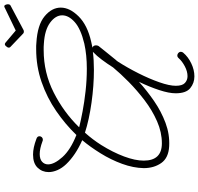

<svg xmlns="http://www.w3.org/2000/svg" viewBox="-36 -750 952 921"><g transform="rotate(-90 440.5 -289.0)"><path d="M871 -745Q876 -745 878.5 -739Q881 -733 881 -728Q881 -718 875 -715L760 -654Q756 -651 750 -651Q744 -651 741 -654L676 -716Q673 -719 673 -723Q673 -730 681 -738Q689 -746 697 -739L755 -690L861 -741Q868 -745 871 -745ZM535 167Q503 167 478.5 147Q454 127 454 77Q454 45 469.5 -2Q485 -49 509 -99Q467 -61 417 -26.5Q367 8 312 28.5Q257 49 200 46Q144 43 119.5 8Q95 -27 95 -76Q96 -126 115.5 -179.5Q135 -233 166 -283Q197 -333 229 -371Q157 -403 114 -448Q95 -468 85.5 -490Q76 -512 76 -532Q76 -563 97 -585Q118 -607 160 -607Q193 -607 235 -591Q248 -587 248 -576Q248 -570 243.5 -565Q239 -560 232 -560Q226 -560 223 -562Q188 -575 163 -575Q138 -575 125.5 -563.5Q113 -552 113 -535Q113 -505 148 -466Q183 -427 254 -399Q305 -452 369 -496Q433 -540 508 -566Q583 -592 666 -592Q674 -592 681.5 -592Q689 -592 696 -591Q782 -586 823.5 -551.5Q865 -517 865 -474Q865 -431 823 -388.5Q781 -346 701 -328Q688 -325 673 -322Q684 -318 684 -305Q684 -299 681 -293Q675 -286 659.5 -266Q644 -246 615 -211Q610 -206 606 -200Q577 -155 550.5 -102.5Q524 -50 507 -1.5Q490 47 490 78Q490 109 503.5 121.5Q517 134 536 134Q559 134 583.5 121Q608 108 622 92Q628 85 635 85Q642 85 647.5 90Q653 95 653 102Q653 108 649 113Q629 137 597.5 152Q566 167 535 167ZM294 -385Q322 -378 366.5 -369.5Q411 -361 464.5 -355Q518 -349 572 -349Q638 -349 692 -361Q763 -378 795.5 -407Q828 -436 828 -467Q828 -499 793 -525Q758 -551 693 -555Q685 -556 677 -556Q669 -556 661 -556Q553 -556 458 -508Q363 -460 291 -386ZM131 -76Q131 11 214 11Q267 11 319.5 -12Q372 -35 420 -71.5Q468 -108 508.5 -148Q549 -188 578 -223Q597 -253 615.5 -277.5Q634 -302 650 -317Q652 -319 653 -320Q614 -315 566 -315Q491 -315 409 -326.5Q327 -338 265 -358Q232 -321 206 -280Q171 -224 151 -170.5Q131 -117 131 -76Z"/></g></svg>

Font: Meow Script
Style: Regular
Weight: 400
Designer: Robert E. Leuschke
Foundry: Robert E. Leuschke
Version: Version 1.010; ttfautohint (v1.8.3)